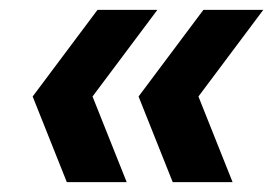

<svg xmlns="http://www.w3.org/2000/svg" viewBox="-20 -481 552 388"><path d="M115 -113 46 -286 177 -461H298L167 -286L236 -113ZM329 -113 260 -286 391 -461H512L381 -286L450 -113Z"/></svg>

Font: Celebes
Style: Bold Italic
Weight: 700
Italic angle: -10°
Designer: Anugrah Pasau
Foundry: Lafontype
Version: Version 1.000; ttfautohint (v1.8.4)